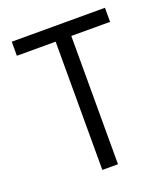

<svg xmlns="http://www.w3.org/2000/svg" viewBox="-129 -784 769 877"><g transform="rotate(-20 256.0 -346.0)"><path d="M29.3 -691.9H482.4V-623.5H293.9V0H217.8V-623.5H29.3Z"/></g></svg>

Font: Gidole
Style: Regular
Weight: 400
Version: Version 2.100; ttfautohint (v1.8.4.7-5d5b)